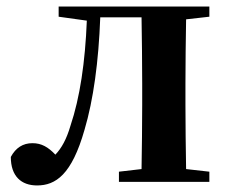

<svg xmlns="http://www.w3.org/2000/svg" viewBox="-20 -555 698 586"><path d="M619 -504V-535H159V-504L245 -492C240 -366 224 -257 195 -171C183 -130 168 -103 149 -83C127 -106 107 -118 79 -118C50 -118 28 -104 13 -76C13 -17 45 11 93 11C150 11 199 -22 238 -159C265 -250 281 -367 286 -502H412C413 -445 414 -358 414 -300V-235C414 -179 413 -96 412 -39L343 -31V0H619V-31L548 -39C547 -96 546 -179 546 -235V-300C546 -356 547 -439 548 -496Z"/></svg>

Font: Noto Serif CJK JP
Style: Bold
Weight: 700
Designer: Ryoko NISHIZUKA 西塚涼子 (kana & ideographs); Frank Grießhammer (Latin, Greek & Cyrillic); Wenlong ZHANG 张文龙 (bopomofo); San
Foundry: Adobe Systems Incorporated
Version: Version 1.000;PS 1;hotconv 16.6.53;makeotf.lib2.5.65590